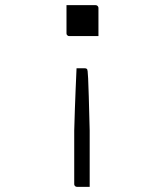

<svg xmlns="http://www.w3.org/2000/svg" viewBox="-20 -551 640 745"><path d="M277 -286H310Q313 -286 314.5 -285Q316 -284 318 -283Q319 -281 320 -275Q321 -269 322 -246.5Q323 -224 324.5 -176Q326 -128 328 -44V64Q328 92 328 119Q328 146 328 174Q313 174 303.5 174Q294 174 279 174Q275 174 273 172.5Q271 171 269.5 169Q268 167 268 163V-44Q269 -87 270.5 -126.5Q272 -166 273.5 -205Q275 -244 277 -286ZM238 -531Q253 -531 273.5 -531Q294 -531 315 -531Q336 -531 351 -531Q354 -531 356.5 -529.5Q359 -528 360.5 -525.5Q362 -523 362 -520V-411Q347 -411 326 -411Q305 -411 284.5 -411Q264 -411 249 -411Q245 -411 243 -412.5Q241 -414 239.5 -416Q238 -418 238 -422Z"/></svg>

Font: Recursive Monospace Light
Style: Regular
Weight: 300
Version: Version 1.047